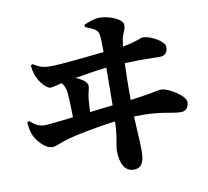

<svg xmlns="http://www.w3.org/2000/svg" viewBox="-92 -918 1185 1093"><g transform="rotate(-10 500.0 -372.0)"><path d="M44 -300C44 -290 48 -253 57 -230C71 -192 118 -136 162 -136C182 -136 209 -152 257 -166C296 -178 435 -206 537 -218L535 -186C531 -116 518 -81 518 -52C518 25 546 71 594 71C640 71 657 40 657 -29C657 -64 655 -97 652 -149L648 -227C808 -232 856 -205 918 -205C943 -205 962 -224 962 -256C962 -293 866 -351 827 -351C805 -351 767 -338 646 -323C645 -409 647 -484 649 -535C742 -539 818 -536 854 -536C884 -536 898 -558 898 -584C898 -620 817 -662 774 -662C764 -662 737 -644 655 -630L662 -675C669 -706 684 -720 684 -750C684 -784 609 -815 551 -815C525 -815 491 -804 461 -790V-777C506 -759 533 -749 537 -719C540 -696 541 -673 541 -618C448 -608 285 -591 234 -591C199 -591 174 -593 131 -621L120 -615C123 -585 127 -567 137 -545C153 -509 189 -471 208 -471C219 -471 245 -478 275 -485C285 -474 296 -456 299 -426C303 -388 304 -334 305 -283C226 -274 158 -266 136 -266C103 -266 74 -288 56 -305ZM541 -528 539 -311 406 -295C408 -331 410 -369 413 -387C417 -413 424 -426 424 -445C424 -467 387 -490 358 -501C410 -510 478 -521 541 -528Z"/></g></svg>

Font: Noto Serif CJK SC Black
Style: Regular
Weight: 900
Designer: Ryoko NISHIZUKA 西塚涼子 (kana & ideographs); Frank Grießhammer (Latin, Greek & Cyrillic); Wenlong ZHANG 张文龙 (bopomofo); San
Foundry: Adobe
Version: Version 2.001;hotconv 1.1.0;makeotfexe 2.6.0